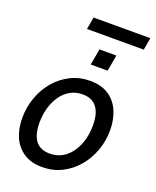

<svg xmlns="http://www.w3.org/2000/svg" viewBox="-152 -906 817 1004"><g transform="rotate(20 257.0 -403.5)"><path d="M206 10Q144 10 102.5 -17.5Q61 -45 41 -91.5Q21 -138 21 -197Q21 -257 41 -312Q61 -367 97 -409Q133 -451 182 -475.5Q231 -500 290 -500Q352 -500 393.5 -472.5Q435 -445 455 -397.5Q475 -350 475 -292Q475 -232 455 -177.5Q435 -123 399 -81Q363 -39 314 -14.5Q265 10 206 10ZM219 -70Q269 -70 305.5 -99Q342 -128 362 -177Q382 -226 382 -285Q382 -352 355.5 -386Q329 -420 277 -420Q227 -420 190.5 -391Q154 -362 134 -313Q114 -264 114 -205Q114 -138 140 -104Q166 -70 219 -70ZM262 -581 278 -671H372L356 -581ZM180 -749 192 -817H508L496 -749Z"/></g></svg>

Font: Cabin VF Beta
Style: Italic
Weight: 400
Italic angle: -7°
Designer: Pablo Impallari
Foundry: Pablo Impallari. http://www.impallari.com Igino Marini. http://www.ikern.com
Version: Version 2.300